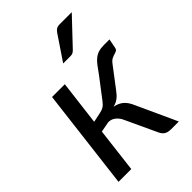

<svg xmlns="http://www.w3.org/2000/svg" viewBox="-214 -817 909 909"><g transform="rotate(-45 241.0 -362.0)"><path d="M322 -424Q337.5 -446 349.5 -461.8Q361.5 -477.5 374 -487.5Q386.5 -497.5 401.5 -502.2Q416.5 -507 438 -507H475.5L466.5 -461Q464.5 -450 458.2 -446.8Q452 -443.5 443.2 -441Q434.5 -438.5 424.2 -433.5Q414 -428.5 403.5 -414.5L329 -316.5Q321.5 -306.5 314.5 -298.5Q307.5 -290.5 300 -284.8Q292.5 -279 283.8 -274.8Q275 -270.5 264 -268Q292.5 -262.5 310.2 -247Q328 -231.5 340 -203L433 0H382.5Q359.5 0 347.8 -7.8Q336 -15.5 329 -30L255 -189Q246.5 -208.5 231 -221.2Q215.5 -234 194.5 -234L141.5 -224L114.5 0H29L90.5 -506.5H176L148.5 -282.5L192 -291.5Q202 -293.5 209.5 -296Q217 -298.5 223.2 -302.2Q229.5 -306 235 -311.5Q240.5 -317 246 -324.5ZM440.5 -724.5 318.5 -595.5Q311.5 -588 305 -584.8Q298.5 -581.5 289 -581.5H240L321.5 -702.5Q329 -714 337.2 -719.2Q345.5 -724.5 360.5 -724.5Z"/></g></svg>

Font: Lato 2
Style: Italic
Weight: 400
Italic angle: -7°
Designer: Lukasz Dziedzic with Adam Twardoch and Botio Nikoltchev
Foundry: tyPoland Lukasz Dziedzic
Version: Version 2.015; 2015-08-06; http://www.latofonts.com/